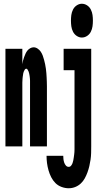

<svg xmlns="http://www.w3.org/2000/svg" viewBox="-20 -780 540 1023"><path d="M9 0V-520H99V-438Q100 -447 102.5 -456.5Q105 -466 108.5 -475.5Q112 -485 116 -494Q120 -503 126 -510.5Q132 -518 141 -523Q150 -528 159 -528Q170 -528 180.5 -521Q191 -514 197.5 -504Q204 -494 208 -483Q212 -472 215 -460.5Q218 -449 220.5 -437.5Q223 -426 224.5 -414Q226 -402 227 -390.5Q228 -379 228.5 -367Q229 -355 229.5 -343.5Q230 -332 230 -320V0H140V-320Q140 -325 140 -330Q140 -335 140 -340Q140 -345 140 -350Q140 -355 139.5 -360Q139 -365 138.5 -370Q138 -375 137 -380Q136 -385 135 -390Q134 -395 132 -399.5Q130 -404 127 -409Q124 -414 120 -414Q115 -414 112 -409Q109 -404 107 -399.5Q105 -395 104 -390Q103 -385 102.5 -380Q102 -375 101 -370Q100 -365 100 -360Q100 -355 99.5 -350Q99 -345 99 -340Q99 -335 99 -330Q99 -325 99 -320V0ZM416 -580Q402 -580 389 -588.5Q376 -597 369 -611Q362 -625 360 -640Q358 -655 358 -670Q358 -685 360 -700Q362 -715 369 -729Q376 -743 389 -751.5Q402 -760 416 -760Q431 -760 444 -751.5Q457 -743 464 -729Q471 -715 473 -700Q475 -685 475 -670Q475 -655 473 -640Q471 -625 464 -611Q457 -597 444 -588.5Q431 -580 416 -580ZM346 223Q327 223 308 216Q289 209 275.5 195.5Q262 182 253 164.5Q244 147 238.5 127.5Q233 108 230.5 89Q228 70 228 50H317Q317 59 318 68Q319 77 322 86Q325 95 331 102Q337 109 346 109Q354 109 359 102.5Q364 96 366.5 89Q369 82 370.5 74.5Q372 67 373 59.5Q374 52 375 45Q376 38 376.5 30.5Q377 23 377 15.5Q377 8 377 0V-406H319V-520H466V0Q466 18 465.5 35.5Q465 53 462.5 70.5Q460 88 456 105Q452 122 446 138.5Q440 155 431.5 170.5Q423 186 410 198Q397 210 380.5 216.5Q364 223 346 223Z"/></svg>

Font: Iosevka Heavy
Style: Regular
Weight: 900
Monospace: yes
Designer: Belleve Invis
Foundry: Belleve Invis
Version: Version 32.5.0; ttfautohint (v1.8.4)